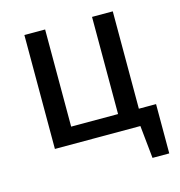

<svg xmlns="http://www.w3.org/2000/svg" viewBox="-104 -633 823 880"><g transform="rotate(-15 307.5 -193.0)"><path d="M591.3 -78.5V155.4H511.8L495.9 0H90.3V-540.5H188.7V-79.5H411.3V-540.5H509.7V-78.5Z"/></g></svg>

Font: Fira Code Retina
Style: Regular
Weight: 450
Monospace: yes
Designer: Carrois Corporate, Edenspiekermann AG, Nikita Prokopov
Foundry: Carrois Corporate, Edenspiekermann AG, Nikita Prokopov
Version: Version 6.002